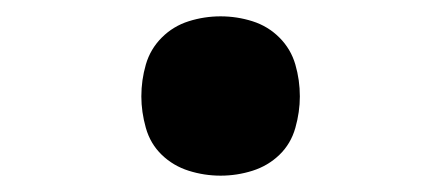

<svg xmlns="http://www.w3.org/2000/svg" viewBox="-20 -207 540 235"><path d="M250 8Q230 8 211 2Q192 -4 178 -17.5Q164 -31 158.5 -50.5Q153 -70 153 -89Q153 -109 158.5 -128Q164 -147 178 -161Q192 -175 211 -181Q230 -187 250 -187Q270 -187 289 -181Q308 -175 322 -161Q336 -147 341.5 -128Q347 -109 347 -89Q347 -70 341.5 -50.5Q336 -31 322 -17.5Q308 -4 289 2Q270 8 250 8Z"/></svg>

Font: iosevka_custom_sans_ss08
Style: Bold
Weight: 700
Designer: Belleve Invis
Foundry: Belleve Invis
Version: Version 10.3.0; ttfautohint (v1.8.3)